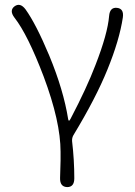

<svg xmlns="http://www.w3.org/2000/svg" viewBox="-20 -564 550 783"><path d="M254 199Q224 198 225 162L227 91Q227 73 227 55Q227 -68 158 -252Q93 -423 39 -492Q17 -521 39 -538Q62 -555 84 -526Q127 -466 181 -337Q239 -197 258 -78Q259 -72 261.5 -72Q264 -72 268 -80Q334 -206 369 -298Q419 -426 425 -499Q428 -535 457 -532Q486 -529 481 -493Q467 -400 418 -280Q371 -164 279 -12Q273 -1 274 12Q283 88 283 163Q283 199 254 199Z"/></svg>

Font: Resource Han Rounded CN Light
Style: Regular
Weight: 300
Designer: Cyano Hao (round all glyphs); Ryoko NISHIZUKA 西塚涼子 (kana, bopomofo & ideographs); Paul D. Hunt (Latin, Greek & Cyrillic)
Foundry: Cyano Hao
Version: 0.990